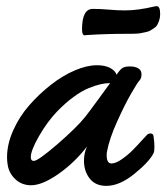

<svg xmlns="http://www.w3.org/2000/svg" viewBox="-20 -587 540 624"><path d="M479 -144Q481.9 -125 481.9 -109.9Q481.9 -94.7 479 -88.9Q464.8 -61 416.7 -22Q368.7 17.1 325.7 17.1Q290 17.1 271.5 -6.8Q252.9 -30.8 252.9 -64.5Q252.9 -88.9 262.7 -110.8Q222.2 -58.1 169.7 -21.5Q117.2 15.1 81.1 15.1Q50.8 15.1 29.8 -4.6Q8.8 -24.4 4.9 -51.8Q2.9 -63 2.9 -76.2Q2.9 -118.2 22.7 -162.8Q42.5 -207.5 74.7 -244.4Q106.9 -281.2 145.3 -311.3Q183.6 -341.3 223.1 -358.2Q262.7 -375 294.9 -375Q321.3 -375 337.9 -366.2Q354.5 -357.4 358.9 -344.2Q370.6 -361.8 378.7 -366.5Q386.7 -371.1 402.8 -371.1Q419.4 -371.1 429.7 -364.7Q439.9 -358.4 439.9 -345.7Q439.9 -332 433.1 -325.2Q427.2 -319.3 406.5 -283.4Q385.7 -247.6 360.6 -191.7Q335.4 -135.7 328.1 -96.2Q326.7 -91.3 326.7 -82.5Q326.7 -55.7 342.3 -55.7Q356 -55.7 376 -69.6Q396 -83.5 411.6 -99.4Q427.2 -115.2 442.1 -131.8Q457 -148.4 458 -148.9Q462.9 -153.3 468.8 -153.3Q478 -153.3 479 -144ZM337.9 -316.9Q323.2 -316.9 306.9 -313.2Q290.5 -309.6 268.1 -300.5Q245.6 -291.5 218.8 -271.7Q191.9 -252 165 -224.1Q133.3 -190.9 106.7 -144.5Q80.1 -98.1 80.1 -76.2Q80.1 -64 89.8 -64Q103.5 -64 166 -117.9Q228.5 -171.9 256.8 -207Q269.5 -223.1 299.8 -264.6Q330.1 -306.2 337.9 -316.9ZM389.6 -477.1Q325.2 -477.1 262.7 -473.1Q261.2 -473.1 259.3 -472.7Q257.3 -472.2 255.4 -472.2Q246.6 -472.2 246.6 -491.7Q246.6 -558.1 281.7 -558.1Q305.7 -558.1 333.5 -555.7Q361.3 -553.2 385.7 -553.2Q428.7 -553.2 481.4 -565.9Q483.4 -566.9 489.7 -566.9Q500.5 -566.9 500.5 -541Q500.5 -530.3 497.6 -521.5Q494.6 -512.7 491.2 -506.3Q487.8 -500 480.2 -495.1Q472.7 -490.2 467.8 -487.3Q462.9 -484.4 451.9 -482.2Q440.9 -480 436.3 -479Q431.6 -478 419.4 -477.5Q407.2 -477.1 404.3 -477.1Q401.4 -477.1 389.6 -477.1Z"/></svg>

Font: Yellowtail
Style: Regular
Weight: 400
Designer: Astigmatic (AOETI)
Foundry: Astigmatic (AOETI)
Version: Version 1.000